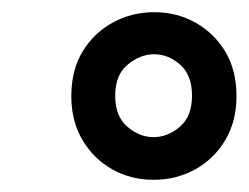

<svg xmlns="http://www.w3.org/2000/svg" viewBox="-20 -732 408 315"><path d="M232 -437Q195 -437 164.5 -454Q134 -471 115.5 -502Q97 -533 97 -574Q97 -617 115.5 -647.5Q134 -678 165 -695Q196 -712 233 -712Q270 -712 300.5 -695Q331 -678 349.5 -647.5Q368 -617 368 -574Q368 -533 349.5 -502Q331 -471 300 -454Q269 -437 232 -437ZM232 -507Q255 -507 275 -524Q295 -541 295 -575Q295 -609 275.5 -626Q256 -643 233 -643Q210 -643 189.5 -626Q169 -609 169 -575Q169 -541 189 -524Q209 -507 232 -507Z"/></svg>

Font: DM Sans 11pt Medium
Style: Italic
Weight: 500
Italic angle: -10°
Version: Version 4.004;gftools[0.9.30]